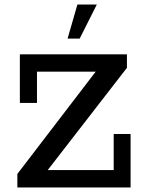

<svg xmlns="http://www.w3.org/2000/svg" viewBox="-20 -821 632 841"><path d="M56 0V-59L399 -507H142V-370H67V-583H536V-524L189 -76H478V-234H552V0ZM276 -652 319 -801H404L329 -652Z"/></svg>

Font: Rokkitt SemiBold Medium
Style: Regular
Weight: 500
Version: Version 3.103